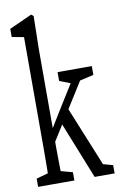

<svg xmlns="http://www.w3.org/2000/svg" viewBox="-97 -943 640 998"><g transform="rotate(-10 223.0 -444.0)"><path d="M21 0V-43.5L107.4 -67.4H125L212.4 -43.5V0ZM81.5 0Q82.5 -30.8 83 -62.5Q83.5 -94.2 83.7 -126Q84 -157.7 84 -189.2Q84 -220.7 84 -252.4V-779.3L21 -791V-834L140.6 -888.2L152.3 -878.4L148.9 -706.5V-252.4Q148.9 -221.7 148.9 -189.7Q148.9 -157.7 149.4 -126Q149.9 -94.2 150.4 -63Q150.9 -31.7 151.9 0ZM116.7 -164.1V-239.3H119.1L220.7 -404.3L324.2 -569.8H371.6ZM319.3 0 191.9 -319.3 237.3 -391.6 373.5 -57.6 424.8 -43.5V0ZM224.1 -523.4V-569.8H404.8V-523.4L318.4 -503.4L294.9 -495.6Z"/></g></svg>

Font: Scarab Serif
Style: Regular
Weight: 400
Designer: John Roberts
Foundry: Scarab
Version: 1.0